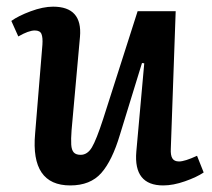

<svg xmlns="http://www.w3.org/2000/svg" viewBox="-20 -545 638 579"><path d="M14.2 -481.9Q35.2 -497.1 72.5 -511Q109.9 -524.9 140.1 -524.9Q229 -524.9 221.2 -434.1L195.8 -151.9Q193.8 -125.5 194.8 -109.1Q195.8 -92.8 202.4 -85.4Q209 -78.1 223.1 -78.1Q243.7 -78.1 257.1 -100.6Q270.5 -123 291 -186L395 -511.2H509.8L495.1 -96.2Q494.1 -76.7 499.8 -67.4Q505.4 -58.1 520 -58.1Q537.1 -58.1 574.2 -75.2L594.2 -24.9Q573.2 -10.7 537.8 1.7Q502.4 14.2 472.2 14.2Q382.3 14.2 391.1 -87.9L415 -354L408.2 -355L341.8 -139.2Q318.4 -60.5 285.4 -23.2Q252.4 14.2 191.9 14.2Q71.8 14.2 85.9 -142.1L107.9 -410.2Q109.4 -432.1 105 -442.6Q100.6 -453.1 85 -453.1Q66.4 -453.1 35.2 -435.1Z"/></svg>

Font: Literata Book SemiBold
Style: Italic
Weight: 600
Italic angle: -3°
Designer: Latin by Veronika Burian and Jose Scaglione. Greek by Irene Vlachou. Cyrillic by Vera Evstafieva
Foundry: TypeTogether
Version: Version 1.003;PS 001.003;hotconv 1.0.88;makeotf.lib2.5.64775